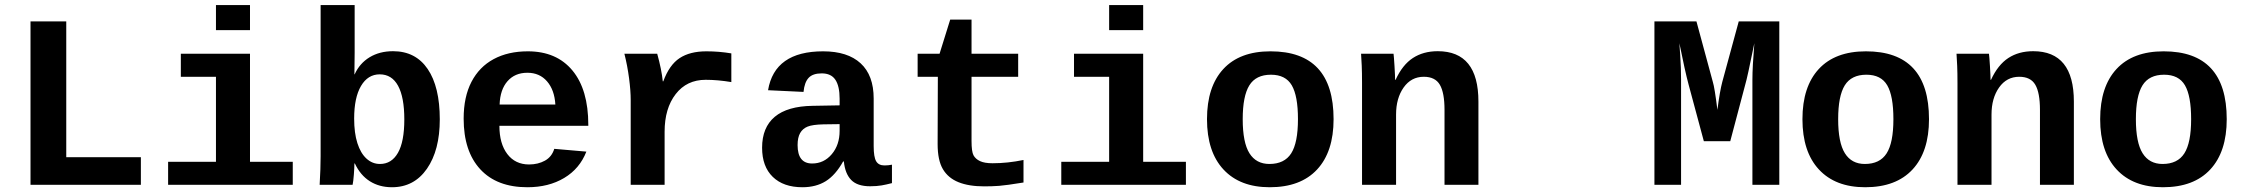

<svg xmlns="http://www.w3.org/2000/svg" viewBox="-20 -745 9041 774"><path d="M103 0V-658.7H247.1V-111.3H547.9V0Z M987.8 -92.8H1160.2V0H657.7V-92.8H850.6V-435.5H709V-528.3H987.8ZM850.6 -623.5V-724.6H987.8V-623.5Z M1268.6 0Q1272.5 -66.4 1272.5 -115.2V-724.6H1409.7V-532.2L1408.7 -445.3H1409.7Q1429.7 -489.7 1470 -514.2Q1510.3 -538.6 1564.5 -538.6Q1655.3 -538.6 1704.1 -466.8Q1752.9 -395 1752.9 -263.7Q1752.9 -139.6 1701.2 -64.9Q1649.4 9.8 1560.1 9.8Q1509.3 9.8 1470.9 -14.4Q1432.6 -38.6 1410.6 -85.9H1408.7Q1408.7 -69.8 1406.5 -41.3Q1404.3 -12.7 1401.4 0ZM1407.7 -267.1Q1407.7 -208.5 1420.7 -168Q1433.6 -127.4 1457.3 -105.7Q1481 -84 1511.7 -84Q1558.6 -84 1584.2 -128.9Q1609.9 -173.8 1609.9 -263.7Q1609.9 -353 1584.7 -399.2Q1559.6 -445.3 1510.7 -445.3Q1462.9 -445.3 1435.3 -398.4Q1407.7 -351.6 1407.7 -267.1Z M2106 9.8Q1982.9 9.8 1916 -62.7Q1849.1 -135.3 1849.1 -266.6Q1849.1 -354.5 1880.6 -415Q1912.1 -475.6 1970.2 -506.8Q2028.3 -538.1 2107.9 -538.1Q2223.6 -538.1 2287.6 -460.9Q2351.6 -383.8 2351.6 -241.7V-237.8H1993.2Q1993.2 -166 2025.1 -124Q2057.1 -82 2112.8 -82Q2148.9 -82 2176.8 -97.4Q2204.6 -112.8 2214.4 -145L2343.8 -133.8Q2316.9 -64.9 2254.4 -27.6Q2191.9 9.8 2106 9.8ZM2106 -451.7Q2055.7 -451.7 2025.9 -417.7Q1996.1 -383.8 1994.1 -323.7H2218.8Q2215.3 -382.3 2185.3 -417Q2155.3 -451.7 2106 -451.7Z M2928.2 -414.1Q2873.5 -423.3 2824.7 -423.3Q2748.5 -423.3 2703.9 -365.7Q2659.2 -308.1 2659.2 -213.9V0H2522.5V-342.3Q2522.5 -379.4 2515.9 -429.7Q2509.3 -480 2497.1 -528.3H2629.4Q2647 -464.8 2651.9 -417H2653.8Q2678.2 -483.4 2719.7 -510.7Q2761.2 -538.1 2827.6 -538.1Q2878.4 -538.1 2928.2 -529.8Z M3214.8 9.8Q3138.2 9.8 3095.2 -32Q3052.2 -73.7 3052.2 -149.4Q3052.2 -231.4 3103.3 -274.2Q3154.3 -316.9 3255.9 -318.4L3364.7 -320.3V-347.2Q3364.7 -397.5 3347.7 -423.3Q3330.6 -449.2 3292.5 -449.2Q3256.8 -449.2 3240 -431.4Q3223.1 -413.6 3219.2 -374.5L3076.2 -381.3Q3102.5 -538.1 3298.3 -538.1Q3397 -538.1 3449.5 -489.7Q3502 -441.4 3502 -347.7V-156.2Q3502 -111.8 3512 -95Q3522 -78.1 3545.4 -78.1Q3561 -78.1 3575.7 -81.1V-6.8Q3563.5 -3.9 3553.7 -1.5Q3543.9 1 3534.2 2.4Q3524.4 3.9 3513.4 4.9Q3502.4 5.9 3487.8 5.9Q3436 5.9 3411.4 -19.5Q3386.7 -44.9 3381.8 -94.2H3378.9Q3348.1 -39.1 3308.8 -14.6Q3269.5 9.8 3214.8 9.8ZM3364.7 -244.6 3299.3 -243.7Q3255.4 -242.7 3235.6 -234.6Q3215.8 -226.6 3205.6 -208.7Q3195.3 -190.9 3195.3 -160.2Q3195.3 -85.9 3253.9 -85.9Q3301.3 -85.9 3333 -123.3Q3364.7 -160.6 3364.7 -217.8Z M3760.7 -435.5H3679.2V-528.3H3767.6L3810.5 -666H3896.5V-528.3H4084.5V-435.5H3896.5V-176.8Q3896.5 -133.8 3904.5 -118.9Q3912.6 -104 3930.7 -95.5Q3948.7 -86.9 3981.4 -86.9Q4042 -86.9 4106 -100.1V-9.3Q4036.6 2 4007.8 4.2Q3979 6.3 3947.8 6.3Q3885.7 6.3 3844 -10.5Q3802.2 -27.3 3781 -63.2Q3759.8 -99.1 3759.8 -164.1Z M4588.4 -92.8H4760.7V0H4258.3V-92.8H4451.2V-435.5H4309.6V-528.3H4588.4ZM4451.2 -623.5V-724.6H4588.4V-623.5Z M5356 -264.6Q5356 -133.3 5289.6 -61.8Q5223.1 9.8 5098.6 9.8Q4978.5 9.8 4912.1 -61.8Q4845.7 -133.3 4845.7 -264.6Q4845.7 -395.5 4911.6 -466.8Q4977.5 -538.1 5101.6 -538.1Q5356 -538.1 5356 -264.6ZM5212.4 -264.6Q5212.4 -358.4 5187.5 -401.1Q5162.6 -443.8 5103.5 -443.8Q5043 -443.8 5016.4 -400.9Q4989.7 -357.9 4989.7 -264.6Q4989.7 -170.4 5016.8 -127.2Q5043.9 -84 5097.2 -84Q5157.7 -84 5185.1 -126.7Q5212.4 -169.4 5212.4 -264.6Z M5803.2 0V-302.2Q5803.2 -371.1 5784.4 -403.3Q5765.6 -435.5 5719.7 -435.5Q5668.9 -435.5 5638.4 -392.3Q5607.9 -349.1 5607.9 -283.2V0H5470.7V-410.2Q5470.7 -452.6 5469.5 -479.7Q5468.3 -506.8 5466.8 -528.3H5597.7Q5599.1 -519 5601.6 -478.8Q5604 -438.5 5604 -423.3H5606Q5633.8 -483.9 5675.8 -511.2Q5717.8 -538.6 5775.9 -538.6Q5939.9 -538.6 5939.9 -335.4V0Z M7044.4 0V-423.8Q7044.4 -475.1 7052.2 -570.8Q7023.4 -429.2 7015.6 -404.3L6955.1 -175.8H6848.6L6787.1 -404.3Q6772.9 -457 6750 -570.8L6753.4 -522Q6756.8 -470.7 6756.8 -423.8V0H6649.4V-658.7H6818.8L6884.8 -415Q6892.1 -392.1 6903.3 -302.2Q6913.1 -377.9 6922.9 -414.6L6989.3 -658.7H7152.8V0Z M7756.3 -264.6Q7756.3 -133.3 7689.9 -61.8Q7623.5 9.8 7499 9.8Q7378.9 9.8 7312.5 -61.8Q7246.1 -133.3 7246.1 -264.6Q7246.1 -395.5 7312 -466.8Q7377.9 -538.1 7502 -538.1Q7756.3 -538.1 7756.3 -264.6ZM7612.8 -264.6Q7612.8 -358.4 7587.9 -401.1Q7563 -443.8 7503.9 -443.8Q7443.4 -443.8 7416.7 -400.9Q7390.1 -357.9 7390.1 -264.6Q7390.1 -170.4 7417.2 -127.2Q7444.3 -84 7497.6 -84Q7558.1 -84 7585.4 -126.7Q7612.8 -169.4 7612.8 -264.6Z M8203.6 0V-302.2Q8203.6 -371.1 8184.8 -403.3Q8166 -435.5 8120.1 -435.5Q8069.3 -435.5 8038.8 -392.3Q8008.3 -349.1 8008.3 -283.2V0H7871.1V-410.2Q7871.1 -452.6 7869.9 -479.7Q7868.7 -506.8 7867.2 -528.3H7998Q7999.5 -519 8002 -478.8Q8004.4 -438.5 8004.4 -423.3H8006.3Q8034.2 -483.9 8076.2 -511.2Q8118.2 -538.6 8176.3 -538.6Q8340.3 -538.6 8340.3 -335.4V0Z M8956.5 -264.6Q8956.5 -133.3 8890.1 -61.8Q8823.7 9.8 8699.2 9.8Q8579.1 9.8 8512.7 -61.8Q8446.3 -133.3 8446.3 -264.6Q8446.3 -395.5 8512.2 -466.8Q8578.1 -538.1 8702.1 -538.1Q8956.5 -538.1 8956.5 -264.6ZM8813 -264.6Q8813 -358.4 8788.1 -401.1Q8763.2 -443.8 8704.1 -443.8Q8643.6 -443.8 8616.9 -400.9Q8590.3 -357.9 8590.3 -264.6Q8590.3 -170.4 8617.4 -127.2Q8644.5 -84 8697.8 -84Q8758.3 -84 8785.6 -126.7Q8813 -169.4 8813 -264.6Z"/></svg>

Font: Liberation Mono
Style: Bold
Weight: 700
Monospace: yes
Designer: Steve Matteson
Foundry: Ascender Corporation
Version: Version 2.1.5